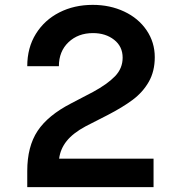

<svg xmlns="http://www.w3.org/2000/svg" viewBox="-20 -779 717 789"><path d="M272 -354 362 -401Q421 -433 452.5 -465.5Q484 -498 484 -542Q484 -588 449 -615.5Q414 -643 362 -643Q301 -643 261.5 -605.5Q222 -568 222 -507H92Q92 -583 127.5 -640Q163 -697 224 -728Q285 -759 361 -759Q432 -759 490.5 -731.5Q549 -704 582.5 -654.5Q616 -605 616 -544Q616 -486 591.5 -443Q567 -400 525.5 -369Q484 -338 422 -306L332 -260Q280 -232 254 -199.5Q228 -167 223 -127H611V-10H92V-76Q92 -177 134.5 -241Q177 -305 272 -354Z"/></svg>

Font: 카카오 큰글씨 ExtraBold
Style: Regular
Weight: 800
Designer: Park Young-rak; Lee Sang-min; Kim Jung-jin; Min Bon; Park Min-gyu;
Foundry: Kakao Corporation
Version: Version 2.003